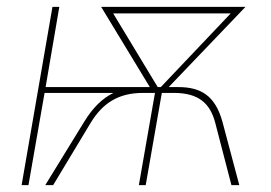

<svg xmlns="http://www.w3.org/2000/svg" viewBox="-20 -540 791 560"><path d="M43 0H63L110 -269H311C280 -254 251 -227 225 -184L112 0H135L244 -181C279 -239 325 -269 397 -269H432L385 0H405L452 -269H487C559 -269 593 -239 608 -181L655 0H678L629 -184C608 -261 566 -286 500 -286H472L696 -520H275L417 -286H113L153 -520H133ZM310 -501H653L449 -286H440Z"/></svg>

Font: Fixel Text 20240404 Thin
Style: Italic
Weight: 100
Width: 4
Italic angle: -10°
Designer: AlfaBravo + MacPaw
Foundry: Kyrylo Tkachov, Marchela Mozhyna, Serhii Makarenko, Maria Weinstein, Zakhar Kryvoshyya
Version: Version 1.211;Glyphs 3.2 (3225)